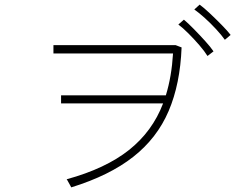

<svg xmlns="http://www.w3.org/2000/svg" viewBox="-20 -860 1040 830"><path d="M288 -50Q288 -51 283 -59.5Q278 -68 273.5 -76.5Q269 -85 268 -85Q436 -131 537.5 -211.5Q639 -292 685 -413H244V-448H697Q722 -529 728 -629H211V-665H739L765 -655Q759 -497 709 -380Q659 -263 556 -182Q453 -101 288 -50ZM877 -618Q864 -639 841.5 -665Q819 -691 794.5 -715.5Q770 -740 751 -754L775 -775Q793 -760 818 -734.5Q843 -709 867 -682.5Q891 -656 903 -638ZM952 -688Q938 -708 914.5 -733.5Q891 -759 865.5 -782Q840 -805 820 -819L843 -840Q861 -827 887.5 -802Q914 -777 939 -751.5Q964 -726 977 -709Z"/></svg>

Font: Zen Kaku Gothic New Light
Style: Regular
Weight: 300
Designer: Yoshimichi Ohira
Foundry: Positype
Version: Version 1.002